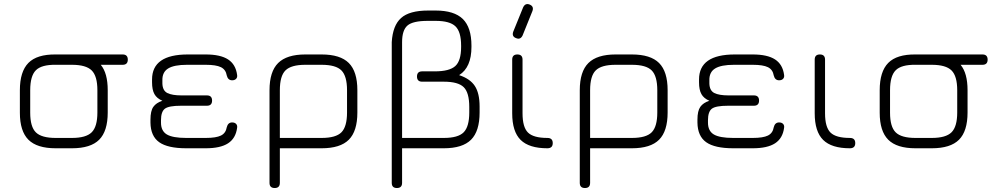

<svg xmlns="http://www.w3.org/2000/svg" viewBox="-20 -746 5033 966"><path d="M260 0Q166 0 123 -43Q80 -86 80 -179V-292Q80 -386 123 -429.5Q166 -473 260 -472H597Q623 -472 623 -446Q623 -420 597 -420H487Q522 -378 522 -292V-180Q522 -86 479 -43Q436 0 342 0ZM132 -179Q132 -108 160.5 -80Q189 -52 260 -52H342Q413 -52 441.5 -80.5Q470 -109 470 -180V-292Q470 -363 441.5 -391.5Q413 -420 342 -420H260Q189 -421 160.5 -392.5Q132 -364 132 -292Z M737 -129V-144Q737 -188 751.5 -208.5Q766 -229 797 -239Q769 -251 757 -272.5Q745 -294 745 -332V-346Q745 -472 925 -472H1015Q1089 -472 1127.5 -447Q1166 -422 1173 -369Q1175 -357 1168 -349.5Q1161 -342 1148 -342Q1127 -342 1121 -366Q1116 -396 1091.5 -408Q1067 -420 1015 -420H921Q856 -420 826 -401.5Q796 -383 797 -342V-326Q798 -290 822 -278Q846 -266 893 -266H1021Q1047 -266 1047 -240Q1047 -214 1021 -214H891Q829 -214 809.5 -199Q790 -184 790 -141V-129Q790 -87 819.5 -69.5Q849 -52 917 -52H1015Q1067 -52 1091.5 -64Q1116 -76 1121 -106Q1127 -130 1148 -130Q1161 -130 1168 -122.5Q1175 -115 1173 -103Q1166 -50 1127.5 -25Q1089 0 1015 0H917Q824 0 781 -30.5Q738 -61 737 -129Z M1336 174V-292Q1336 -386 1379.5 -429Q1423 -472 1516 -472H1598Q1692 -472 1735 -429Q1778 -386 1778 -292V-180Q1778 -86 1735 -43Q1692 0 1598 0H1388V174Q1388 200 1362 200Q1336 200 1336 174ZM1388 -52H1598Q1670 -52 1698 -80.5Q1726 -109 1726 -180V-292Q1726 -363 1698 -391.5Q1670 -420 1598 -420H1516Q1445 -420 1416.5 -392Q1388 -364 1388 -292Z M1951 174V-534Q1956 -618 1998 -655.5Q2040 -693 2134 -693H2172Q2265 -693 2308.5 -650.5Q2352 -608 2352 -516V-510Q2352 -407 2290 -368Q2345 -350 2369 -313.5Q2393 -277 2393 -210V-180Q2393 -86 2350 -43Q2307 0 2213 0H2003V174Q2003 200 1977 200Q1951 200 1951 174ZM2003 -52H2213Q2285 -52 2313 -80.5Q2341 -109 2341 -180V-208Q2341 -280 2313 -307.5Q2285 -335 2213 -335H2104Q2078 -335 2078 -361Q2078 -387 2104 -387H2168Q2241 -387 2270.5 -413.5Q2300 -440 2300 -510V-516Q2300 -586 2271.5 -613.5Q2243 -641 2172 -641H2132Q2057 -641 2030 -617.5Q2003 -594 2003 -534Z M2577 -554Q2554 -562 2562 -586L2612 -709Q2623 -732 2645 -723Q2667 -714 2659 -691L2609 -567Q2598 -545 2577 -554ZM2734 0Q2642 0 2599.5 -42Q2557 -84 2557 -176V-446Q2557 -472 2583 -472Q2609 -472 2609 -446V-176Q2609 -106 2636.5 -79Q2664 -52 2734 -52Q2761 -52 2761 -26Q2761 0 2734 0Z M2897 174V-292Q2897 -386 2940.5 -429Q2984 -472 3077 -472H3159Q3253 -472 3296 -429Q3339 -386 3339 -292V-180Q3339 -86 3296 -43Q3253 0 3159 0H2949V174Q2949 200 2923 200Q2897 200 2897 174ZM2949 -52H3159Q3231 -52 3259 -80.5Q3287 -109 3287 -180V-292Q3287 -363 3259 -391.5Q3231 -420 3159 -420H3077Q3006 -420 2977.5 -392Q2949 -364 2949 -292Z M3489 -129V-144Q3489 -188 3503.5 -208.5Q3518 -229 3549 -239Q3521 -251 3509 -272.5Q3497 -294 3497 -332V-346Q3497 -472 3677 -472H3767Q3841 -472 3879.5 -447Q3918 -422 3925 -369Q3927 -357 3920 -349.5Q3913 -342 3900 -342Q3879 -342 3873 -366Q3868 -396 3843.5 -408Q3819 -420 3767 -420H3673Q3608 -420 3578 -401.5Q3548 -383 3549 -342V-326Q3550 -290 3574 -278Q3598 -266 3645 -266H3773Q3799 -266 3799 -240Q3799 -214 3773 -214H3643Q3581 -214 3561.5 -199Q3542 -184 3542 -141V-129Q3542 -87 3571.5 -69.5Q3601 -52 3669 -52H3767Q3819 -52 3843.5 -64Q3868 -76 3873 -106Q3879 -130 3900 -130Q3913 -130 3920 -122.5Q3927 -115 3925 -103Q3918 -50 3879.5 -25Q3841 0 3767 0H3669Q3576 0 3533 -30.5Q3490 -61 3489 -129Z M4256 0Q4164 0 4121.5 -42Q4079 -84 4079 -176V-446Q4079 -472 4105 -472Q4131 -472 4131 -446V-176Q4131 -106 4158.5 -79Q4186 -52 4256 -52Q4283 -52 4283 -26Q4283 0 4256 0Z M4586 0Q4492 0 4449 -43Q4406 -86 4406 -179V-292Q4406 -386 4449 -429.5Q4492 -473 4586 -472H4923Q4949 -472 4949 -446Q4949 -420 4923 -420H4813Q4848 -378 4848 -292V-180Q4848 -86 4805 -43Q4762 0 4668 0ZM4458 -179Q4458 -108 4486.5 -80Q4515 -52 4586 -52H4668Q4739 -52 4767.5 -80.5Q4796 -109 4796 -180V-292Q4796 -363 4767.5 -391.5Q4739 -420 4668 -420H4586Q4515 -421 4486.5 -392.5Q4458 -364 4458 -292Z"/></svg>

Font: Jura
Style: Regular
Weight: 400
Designer: Daniel Johnson, Alexei Vanyashin
Foundry: Daniel Johnson
Version: Version 5.103